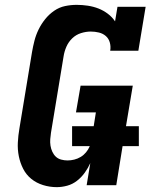

<svg xmlns="http://www.w3.org/2000/svg" viewBox="-20 -763 640 791"><path d="M214 8Q185 8 157.5 -0.5Q130 -9 109 -26Q88 -43 75.5 -67.5Q63 -92 57.5 -119.5Q52 -147 53.5 -176Q55 -205 60 -234L112 -549Q116 -572 122 -595.5Q128 -619 139 -641.5Q150 -664 166 -684Q182 -704 203 -718.5Q224 -733 248 -738Q272 -743 296 -743Q319 -743 342 -739.5Q365 -736 385.5 -728Q406 -720 424 -706.5Q442 -693 454 -675L464 -735H580L550 -554H434Q437 -571 432.5 -587.5Q428 -604 416 -614.5Q404 -625 387.5 -629Q371 -633 354 -633Q334 -633 313.5 -626.5Q293 -620 277.5 -605Q262 -590 253.5 -570.5Q245 -551 242 -531L190 -216Q188 -203 187 -189.5Q186 -176 188 -163Q190 -150 195.5 -138Q201 -126 210 -117.5Q219 -109 232 -105.5Q245 -102 258 -102Q272 -102 286 -105.5Q300 -109 312.5 -116.5Q325 -124 334.5 -135.5Q344 -147 350 -161H277V-243H366L375 -300H293L312 -410H527L499 -243H552V-161H485L459 0H337L352 -91Q343 -71 329.5 -52Q316 -33 297.5 -18.5Q279 -4 257 2Q235 8 214 8Z"/></svg>

Font: Iosevka Curly Slab XBdEx
Style: Italic
Weight: 800
Width: 7
Italic angle: -9°
Monospace: yes
Designer: Belleve Invis
Foundry: Belleve Invis
Version: Version 11.1.0; ttfautohint (v1.8.3)